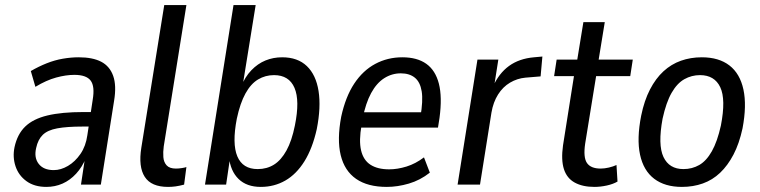

<svg xmlns="http://www.w3.org/2000/svg" viewBox="-20 -725 2984 754"><path d="M162 9Q115 9 84 -13.5Q53 -36 41 -72Q29 -108 37 -147Q48 -198 79 -228Q110 -258 166 -271.5Q222 -285 308 -285H350L342 -228H304Q243 -228 205 -221Q167 -214 148 -195.5Q129 -177 122 -144Q113 -106 132 -81.5Q151 -57 191 -57Q219 -57 247 -73.5Q275 -90 296 -120.5Q317 -151 323 -194L344 -333Q353 -386 336 -408.5Q319 -431 272 -431Q239 -431 200.5 -420.5Q162 -410 119 -384L101 -446Q132 -464 163.5 -476.5Q195 -489 227 -494.5Q259 -500 289 -500Q344 -500 377.5 -482.5Q411 -465 424.5 -427Q438 -389 428 -329L376 0H298L314 -106H318Q303 -69 279 -43Q255 -17 225.5 -4Q196 9 162 9Z M640 9Q574 9 548.5 -30.5Q523 -70 535 -145L625 -705H712L623 -150Q620 -128 621.5 -108Q623 -88 634.5 -75.5Q646 -63 671 -63Q682 -63 694.5 -65Q707 -67 712 -69L703 0Q684 5 669.5 7Q655 9 640 9Z M1004 9Q949 9 917 -22Q885 -53 879 -109H884L868 0H785L897 -705H984L932 -383H926Q942 -423 967 -449Q992 -475 1022.5 -487.5Q1053 -500 1088 -500Q1149 -500 1185 -465.5Q1221 -431 1231 -367.5Q1241 -304 1224 -218Q1207 -142 1175.5 -91.5Q1144 -41 1100.5 -16Q1057 9 1004 9ZM992 -61Q1028 -61 1056 -78.5Q1084 -96 1105 -134Q1126 -172 1138 -232Q1158 -330 1136.5 -380Q1115 -430 1056 -430Q1022 -430 993.5 -413Q965 -396 944 -358Q923 -320 910 -259Q891 -161 912 -111Q933 -61 992 -61Z M1499 9Q1424 9 1378.5 -22.5Q1333 -54 1318 -115.5Q1303 -177 1320 -267Q1337 -345 1371 -396.5Q1405 -448 1453.5 -474Q1502 -500 1560 -500Q1618 -500 1654 -474.5Q1690 -449 1703.5 -396.5Q1717 -344 1706 -262L1700 -224H1383L1393 -284H1649L1631 -266Q1642 -330 1636 -366.5Q1630 -403 1609 -420Q1588 -437 1554 -437Q1519 -437 1489 -418Q1459 -399 1437.5 -359.5Q1416 -320 1404 -259L1400 -234Q1389 -173 1398 -134.5Q1407 -96 1435 -78Q1463 -60 1508 -60Q1541 -60 1576.5 -71Q1612 -82 1645 -107L1668 -47Q1630 -17 1585.5 -4Q1541 9 1499 9Z M1777 0 1855 -491H1937L1920 -383H1915Q1939 -437 1979 -466Q2019 -495 2077 -500L2110 -503L2103 -425L2043 -420Q2011 -417 1983 -400.5Q1955 -384 1936 -354Q1917 -324 1910 -283L1865 0Z M2314 9Q2268 9 2237 -8Q2206 -25 2194.5 -61Q2183 -97 2191 -154L2234 -426H2156L2166 -491H2247L2271 -638H2355L2331 -491H2465L2455 -426H2321L2278 -161Q2270 -107 2285 -85Q2300 -63 2339 -63Q2354 -63 2371 -67Q2388 -71 2401 -77L2405 -12Q2388 -2 2363 3.5Q2338 9 2314 9Z M2658 9Q2591 9 2549 -23Q2507 -55 2493.5 -117.5Q2480 -180 2498 -271Q2510 -330 2532.5 -373.5Q2555 -417 2585.5 -445Q2616 -473 2654 -486.5Q2692 -500 2736 -500Q2803 -500 2844.5 -468Q2886 -436 2899.5 -373.5Q2913 -311 2896 -221Q2883 -161 2860.5 -118Q2838 -75 2808 -46.5Q2778 -18 2740 -4.5Q2702 9 2658 9ZM2664 -61Q2698 -61 2726 -77Q2754 -93 2775.5 -131Q2797 -169 2811 -232Q2831 -335 2808.5 -382.5Q2786 -430 2729 -430Q2696 -430 2667.5 -414Q2639 -398 2617.5 -360.5Q2596 -323 2582 -259Q2563 -156 2585.5 -108.5Q2608 -61 2664 -61Z"/></svg>

Font: Nunito Sans 10pt Condensed Medium
Style: Italic
Weight: 500
Width: 3
Italic angle: -9°
Designer: Vernon Adams
Foundry: Vernon Adams
Version: Version 3.101;gftools[0.9.27]